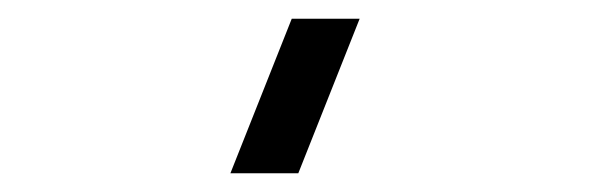

<svg xmlns="http://www.w3.org/2000/svg" viewBox="-20 -740 640 205"><path d="M364 -720 298.5 -555H226L291.5 -720Z"/></svg>

Font: CCSD_manrope Medium
Style: Regular
Weight: 500
Designer: Mikhail Sharanda
Foundry: Mikhail Sharanda
Version: Version 4.503